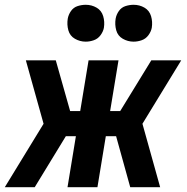

<svg xmlns="http://www.w3.org/2000/svg" viewBox="-41 -782 781 802"><path d="M-21 0H104L234 -213H276L241 0H366L401 -213H444L503 0H628L554 -265L716 -530H591L461 -318H419L454 -530H329L294 -318H252L192 -530H67L141 -265ZM517 -608Q534 -608 551 -614Q568 -620 579 -635Q590 -650 593 -666Q597 -691 590 -714.5Q583 -738 562.5 -750Q542 -762 517 -762Q500 -762 483 -756.5Q466 -751 455.5 -736Q445 -721 442 -704Q438 -679 444.5 -655.5Q451 -632 472 -620Q493 -608 517 -608ZM317 -608Q334 -608 351 -614Q368 -620 379 -635Q390 -650 393 -666Q397 -691 390 -714.5Q383 -738 362.5 -750Q342 -762 317 -762Q300 -762 283 -756.5Q266 -751 255.5 -736Q245 -721 242 -704Q238 -679 244.5 -655.5Q251 -632 272 -620Q293 -608 317 -608Z"/></svg>

Font: Iosevka Sparkle Oblique
Style: Bold
Weight: 700
Italic angle: -9°
Designer: Belleve Invis
Foundry: Belleve Invis
Version: Version 4.5.0; ttfautohint (v1.8.3)